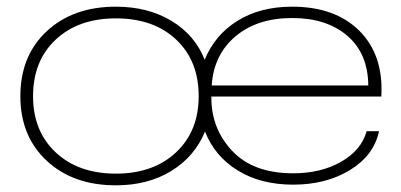

<svg xmlns="http://www.w3.org/2000/svg" viewBox="-20 -545 1202 575"><path d="M327 10Q199 10 120 -63.5Q41 -137 41 -257Q41 -378 120 -451.5Q199 -525 327 -525Q423 -525 493.5 -482.5Q564 -440 593 -366Q623 -440 691 -482.5Q759 -525 855 -525Q984 -525 1056.5 -452.5Q1129 -380 1122 -256H613V-252Q613 -159 676 -92.5Q739 -26 858 -26Q941 -26 1001.5 -60.5Q1062 -95 1078 -152H1115Q1100 -80 1028.5 -36Q957 8 858 8Q761 8 692 -34.5Q623 -77 594 -151Q563 -76 493 -33Q423 10 327 10ZM855 -491Q750 -491 685 -436Q620 -381 614 -289H1083Q1082 -385 1020 -438Q958 -491 855 -491ZM575 -257Q575 -363 507.5 -426.5Q440 -490 327 -490Q215 -490 147 -426.5Q79 -363 79 -257Q79 -152 147 -88.5Q215 -25 327 -25Q439 -25 507 -88.5Q575 -152 575 -257Z"/></svg>

Font: Mona Sans Expanded ExtraLight
Style: Regular
Weight: 200
Width: 7
Designer: Deni Anggara
Foundry: GitHub
Version: Version 1.001;gftools[0.9.33]